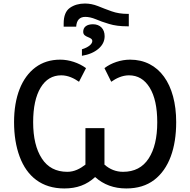

<svg xmlns="http://www.w3.org/2000/svg" viewBox="-20 -1064 1084 1094"><path d="M342.8 -912.1H414.1C416.5 -949.2 434.1 -967.8 465.8 -967.8C483.9 -967.8 503.9 -963.4 525.4 -954.6C546.4 -945.3 571.8 -936.5 601.1 -927.7C630.4 -918.5 665.5 -914.1 706.1 -914.1H713.9V-984.9H708C674.3 -984.9 643.6 -989.7 616.2 -999.5C588.9 -1009.3 563 -1019 538.1 -1029.3C513.2 -1039.1 488.8 -1043.9 463.9 -1043.9C430.2 -1043.9 401.4 -1035.6 377.9 -1019C354.5 -1002.4 342.8 -972.7 342.8 -930.2ZM446.8 -746.1C486.3 -752.4 517.6 -766.1 541 -786.1C564.5 -806.2 576.2 -830.1 576.2 -857.9C576.2 -899.4 550.3 -925.8 509.8 -925.8C475.1 -925.8 454.1 -910.6 454.1 -882.8C454.1 -847.7 505.9 -856.4 505.9 -830.1C505.9 -814 485.8 -794.9 446.8 -783.2ZM346.2 9.8C418 9.8 473.6 -10.7 522 -55.2C570.3 -11.7 629.4 9.8 699.2 9.8C763.2 9.8 815.9 -6.3 858.4 -38.6C942.9 -103 983.9 -219.7 983.9 -368.2C983.9 -584 886.2 -724.1 721.2 -724.1C668.9 -724.1 613.8 -705.6 575.2 -675.8L613.8 -598.1C641.6 -617.7 676.3 -634.8 714.8 -634.8C765.1 -634.8 804.2 -611.3 833 -564.5C861.8 -517.6 876 -451.7 876 -367.2C876 -280.3 859.9 -211.4 827.1 -161.1C794.4 -110.4 745.6 -85 681.2 -85C640.6 -85 606 -99.1 575.2 -126V-334H466.8V-126C436 -102.1 402.8 -85 363.8 -85C299.3 -85 251 -110.4 218.3 -161.1C185.5 -211.4 168.9 -280.3 168.9 -367.2C168.9 -451.7 183.1 -517.6 211.4 -564.5C239.7 -611.3 278.8 -634.8 329.1 -634.8C367.7 -634.8 402.3 -617.7 430.2 -598.1L470.2 -675.8C429.7 -705.6 374.5 -724.1 323.2 -724.1C268.6 -724.1 221.7 -709.5 182.1 -680.2C103.5 -621.6 60.1 -512.2 60.1 -368.2C60.1 -293.9 70.8 -228.5 91.8 -171.9C133.8 -58.6 217.8 9.8 346.2 9.8Z"/></svg>

Font: Noto Reveo Sans
Style: Regular
Weight: 500
Designer: Monotype Design Team
Foundry: Monotype Imaging Inc.
Version: Version 2.007